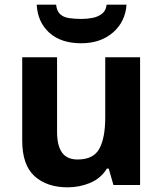

<svg xmlns="http://www.w3.org/2000/svg" viewBox="-20 -791 697 821"><path d="M579 -546V0H465L445 -70H437Q411 -28 365.5 -9Q320 10 269 10Q181 10 128 -37.5Q75 -85 75 -190V-546H224V-227Q224 -169 245 -139Q266 -109 312 -109Q380 -109 405 -155.5Q430 -202 430 -289V-546ZM521 -771Q516 -698 463 -652Q410 -606 327 -606Q241 -606 191 -651Q141 -696 137 -771H220Q223 -743 237.5 -730Q252 -717 276 -713.5Q300 -710 328 -710Q352 -710 375.5 -714.5Q399 -719 416 -732Q433 -745 436 -771Z"/></svg>

Font: Noto Sans Telugu
Style: Bold
Weight: 700
Designer: Jelle Bosma - Monotype Design Team
Foundry: Monotype Imaging Inc.
Version: Version 2.005; ttfautohint (v1.8.4.7-5d5b)